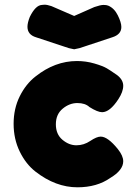

<svg xmlns="http://www.w3.org/2000/svg" viewBox="-20 -793 579 818"><path d="M296 -583 273 -588Q180 -619 134 -634Q97 -645 97 -679Q97 -696 107 -721Q131 -770 158 -772Q166 -773 170 -773Q181 -773 199 -767L296 -725L382 -763Q408 -772 421 -772Q434 -772 441 -769Q467 -758 482 -727.5Q497 -697 497 -678Q497 -646 458 -634L319 -588ZM409 -211Q439 -211 482 -158Q505 -129 505 -106Q505 -68 450 -35Q393 5 310 5Q217 5 131 -62Q90 -94 64 -147.5Q38 -201 38 -265.5Q38 -330 64 -382.5Q90 -435 131 -467Q214 -533 308 -533Q346 -533 382 -522.5Q418 -512 435 -502L451 -492Q469 -480 479 -473Q505 -453 505 -427.5Q505 -402 484 -370Q448 -315 415 -315Q396 -315 361 -337Q343 -354 309.5 -354Q276 -354 247 -330Q218 -306 218 -263.5Q218 -221 246 -197.5Q274 -174 305.5 -174Q337 -174 364.5 -192.5Q392 -211 409 -211Z"/></svg>

Font: Fredoka One
Style: Regular
Weight: 400
Version: Version 1.001;April 7, 2020;FontCreator 12.0.0.2522 64-bit